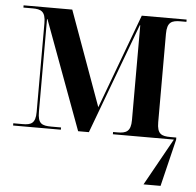

<svg xmlns="http://www.w3.org/2000/svg" viewBox="-53 -590 869 853"><g transform="rotate(5 382.0 -163.0)"><path d="M18 0H231V-10H188C145 -10 127 -18 127 -71V-484H129L308 0H356L540 -493H542V-70C542 -19 521 -10 482 -10H463V0H735L618 210H694L745 0V-10H719C679 -10 659 -18 659 -71V-465C659 -518 680 -526 719 -526H745V-536H545L388 -114L235 -536H18V-526H59C96 -526 117 -518 117 -466V-69C117 -18 97 -10 60 -10H18Z"/></g></svg>

Font: Noto Serif Display SemiCondensed SemiBold
Style: Regular
Weight: 600
Width: 4
Designer: Monotype Design Team
Foundry: Monotype Imaging Inc.
Version: Version 2.009